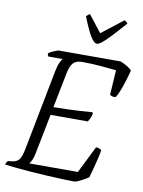

<svg xmlns="http://www.w3.org/2000/svg" viewBox="-106 -1002 799 1070"><g transform="rotate(10 294.0 -467.0)"><path d="M391 0Q367 0 327.5 -1.5Q288 -3 241 -5.5Q194 -8 147 -11.5Q100 -15 59.5 -19Q19 -23 -6 -27Q-4 -32 -1 -38Q2 -44 7 -48L32 -51Q58 -55 70 -71Q82 -87 91 -133L179 -587Q185 -618 193.5 -636.5Q202 -655 208 -661H127Q125 -663 123.5 -667.5Q122 -672 122 -678Q127 -683 139 -689Q151 -695 163 -699.5Q175 -704 181 -704H528Q547 -697 566 -686Q585 -675 594 -663Q581 -613 565 -567.5Q549 -522 536 -504Q525 -501 516 -504.5Q507 -508 503 -510L512 -651Q479 -655 424 -659.5Q369 -664 318 -664Q284 -664 268 -646Q252 -628 244 -590L204 -388Q253 -389 288.5 -390Q324 -391 355 -393Q386 -395 422 -398L427 -391Q423 -374 417 -361.5Q411 -349 407 -343H196L151 -116Q147 -93 139.5 -78Q132 -63 126 -56H401L477 -209Q488 -209 497 -205Q506 -201 508 -198Q506 -181 499.5 -153.5Q493 -126 485 -95.5Q477 -65 469 -38Q456 -29 431 -15.5Q406 -2 391 0ZM381 -778Q365 -778 345.5 -809Q326 -840 295 -918Q298 -921 302 -925.5Q306 -930 315 -934L389 -839L511 -934Q518 -930 523 -925.5Q528 -921 529 -918Q482 -865 453.5 -835Q425 -805 408 -791.5Q391 -778 381 -778Z"/></g></svg>

Font: Texturina 72pt 72pt ExtraLight
Style: Italic
Weight: 200
Italic angle: -11°
Designer: Guillermo Torres Carreño
Foundry: Omnibus-Type
Version: Version 1.002; ttfautohint (v1.8.3)